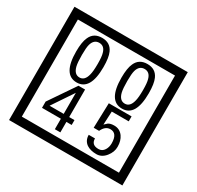

<svg xmlns="http://www.w3.org/2000/svg" viewBox="-212 -1206 1580 1541"><g transform="rotate(30 577.5 -435.0)"><path d="M1103 90H53V-960H1103ZM1028 15V-885H128V15ZM497 -656Q497 -442 371 -442Q244 -442 244 -656Q244 -744 265 -789Q294 -855 371 -855Q448 -855 477 -789Q497 -745 497 -656ZM444 -656Q444 -723 435 -752Q420 -809 371 -809Q322 -809 306 -752Q298 -723 298 -656Q298 -587 306 -553Q322 -488 371 -488Q419 -488 435 -554Q444 -587 444 -656ZM917 -656Q917 -442 791 -442Q664 -442 664 -656Q664 -744 685 -789Q714 -855 791 -855Q868 -855 897 -789Q917 -745 917 -656ZM864 -656Q864 -723 855 -752Q840 -809 791 -809Q742 -809 726 -752Q718 -723 718 -656Q718 -587 726 -553Q742 -488 791 -488Q839 -488 855 -554Q864 -587 864 -656ZM508 -127H459V-30H408V-127H233V-185L398 -427H459V-172H508ZM408 -172V-367L277 -172ZM915 -160Q916 -111 880.5 -67Q845 -23 796 -23Q741 -23 706 -46Q666 -74 666 -127H724Q724 -67 790 -67Q824 -67 843 -97Q860 -124 860 -159Q860 -253 795 -253Q748 -253 722 -196H672L679 -427H890V-381H733L727 -257Q740 -269 753 -281Q772 -294 807 -294Q859 -294 889 -252Q915 -215 915 -160Z"/></g></svg>

Font: Unicode BMP Fallback SIL
Style: Regular
Weight: 400
Foundry: NRSI, SIL International
Version: Version 5.1 Based on Unicode 5.1